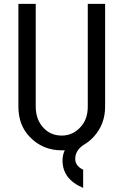

<svg xmlns="http://www.w3.org/2000/svg" viewBox="-20 -752 626 973"><path d="M73.2 -732.4H161.1V-211.9Q161.1 -152.8 192.9 -112.8Q231 -64.9 293 -64.9Q352.5 -64.9 393.1 -113.8Q424.8 -151.9 424.8 -211.9V-732.4H512.7V-211.9Q512.7 -121.6 454.6 -58.6Q431.2 -33.2 402.8 -17.1Q361.3 10.7 361.3 53.7Q361.3 88.9 401.4 107.9V200.2Q296.9 156.2 296.9 61.5Q296.9 33.7 308.1 9.3Q300.8 9.8 293 9.8Q195.3 9.8 129.9 -59.1Q73.2 -118.7 73.2 -211.9Z"/></svg>

Font: Consola Mono
Style: Book
Weight: 400
Monospace: yes
Designer: Wojciech Kalinowski "wmk69" (wmk69@o2.pl)
Foundry: Wojciech Kalinowski "wmk69" (wmk69@o2.pl)
Version: Version 2.1.0